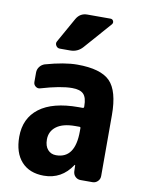

<svg xmlns="http://www.w3.org/2000/svg" viewBox="-87 -831 674 900"><g transform="rotate(10 250.0 -380.5)"><path d="M315.4 -224.6V-240.2Q315.4 -245.1 309.6 -245.1H290Q231.4 -245.1 200.7 -222.2Q169.9 -199.2 169.9 -160.2Q169.9 -128.9 185.1 -111.8Q200.2 -94.7 224.6 -94.7Q315.4 -94.7 315.4 -224.6ZM250 -530.3Q361.3 -530.3 405.8 -485.4Q450.2 -440.4 450.2 -325.2V-35.2Q450.2 -20.5 439.9 -10.3Q429.7 0 415 0H358.4Q343.8 0 333.5 -9.8Q323.2 -19.5 322.3 -35.2L321.3 -64.5Q321.3 -65.4 320.3 -65.4Q318.4 -65.4 318.4 -64.5Q269.5 9.8 184.6 9.8Q116.2 9.8 78.1 -32.2Q40 -74.2 40 -150.4Q40 -238.3 103.5 -286.6Q167 -335 290 -335H309.6Q314.5 -335 315.4 -339.8V-344.7Q315.4 -384.8 299.3 -401.4Q283.2 -418 245.1 -418Q190.4 -418 97.7 -390.6Q85.9 -386.7 75.7 -394.5Q65.4 -402.3 65.4 -415V-460Q65.4 -475.6 74.7 -487.8Q84 -500 98.6 -504.9Q188.5 -530.3 250 -530.3ZM254.9 -769.5H365.2Q375 -769.5 378.9 -760.7Q382.8 -752 376 -744.1L263.7 -616.2Q240.2 -589.8 205.1 -589.8H155.3Q143.6 -589.8 137.2 -600.6Q130.9 -611.3 136.7 -621.1L203.1 -739.3Q220.7 -769.5 254.9 -769.5Z"/></g></svg>

Font: Rounded-L Mgen+ 1m bold
Style: Bold
Weight: 700
Designer: [Source Han Sans]
Ryoko NISHIZUKA  (kana & ideographs); Paul D. Hunt (Latin, Greek & Cyrillic); Wenlong ZHANG  (bopomofo
Version: Version 1.059.20150602